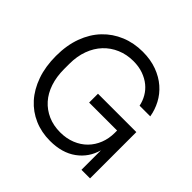

<svg xmlns="http://www.w3.org/2000/svg" viewBox="-174 -862 1044 1044"><g transform="rotate(45 348.5 -340.0)"><path d="M344 10Q278 10 222.5 -14Q167 -38 126.5 -83Q86 -128 63 -193Q40 -258 40 -340Q40 -422 64 -487Q88 -552 131 -597Q174 -642 232 -666Q290 -690 358 -690Q419 -690 467.5 -672Q516 -654 551 -623.5Q586 -593 607 -553Q628 -513 635 -470H553Q547 -500 531.5 -527Q516 -554 491.5 -574Q467 -594 433.5 -606Q400 -618 358 -618Q307 -618 263.5 -599.5Q220 -581 188.5 -547.5Q157 -514 139.5 -466.5Q122 -419 122 -360V-320Q122 -262 138 -214Q154 -166 184 -132.5Q214 -99 256 -80.5Q298 -62 350 -62Q398 -62 437.5 -78Q477 -94 504.5 -122Q532 -150 547 -188Q562 -226 562 -270V-288H347V-356H642V0H576V-150Q556 -77 496 -33.5Q436 10 344 10Z"/></g></svg>

Font: CyStack Display
Style: Regular
Weight: 400
Designer: Weizhong Zhang
Foundry: 本地遙控
Version: Version 1.000;Glyphs 3.1.2 (3151)